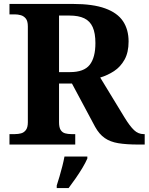

<svg xmlns="http://www.w3.org/2000/svg" viewBox="-20 -734 755 975"><path d="M28.1 0V-53H55.6Q72.4 -53 87.1 -56.9Q101.9 -60.9 111.6 -73.9Q121.4 -87 121.4 -113.1V-599.9Q121.4 -627 111.1 -639.8Q100.7 -652.6 85.7 -656.8Q70.7 -661 55.6 -661H28.1V-714H350.5Q452 -714 514.2 -691.3Q576.4 -668.7 604.7 -626.2Q633 -583.7 633 -523.3Q633 -468 612.5 -431.2Q591.9 -394.4 559.3 -373Q526.7 -351.6 488.9 -340.2L612.6 -137.1Q639.2 -93.6 660.6 -73.3Q681.9 -53 709.5 -53H714.8V0H681.6Q622 0 580.8 -6.8Q539.6 -13.6 511.7 -33.1Q483.7 -52.6 463 -90L345.4 -309.8H279.8V-113.1Q279.8 -87 288.1 -73.9Q296.4 -60.9 310.9 -56.9Q325.3 -53 342.7 -53H362.1V0ZM335.3 -367.8Q406.5 -367.8 435.5 -404.8Q464.5 -441.7 464.5 -515.1Q464.5 -565.6 450.7 -596.4Q436.9 -627.1 407.8 -641.1Q378.7 -655 333.3 -655H279.8V-367.8ZM268.1 208Q274.7 187.7 282.3 161.9Q289.9 136 296.7 109.3Q303.4 82.7 307.4 61H423.5V71Q414.5 92 398.5 118.7Q382.5 145.4 363.6 172.4Q344.7 199.4 328.4 221H268.1Z"/></svg>

Font: Noto Serif Lao
Style: Regular
Weight: 400
Designer: Monotype Design Team
Foundry: Monotype Imaging Inc.
Version: Version 2.003